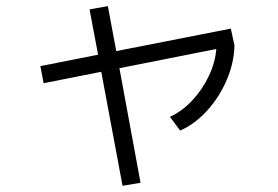

<svg xmlns="http://www.w3.org/2000/svg" viewBox="-20 -597 904 625"><path d="M111.3 -381.8 299.3 -418.9 271.5 -566.4 331.1 -577.1 358.4 -430.7 731.4 -503.9 743.2 -449.2Q742.2 -394 718.5 -337.9Q694.8 -281.7 654.5 -237.3Q614.3 -192.9 566.4 -171.9L533.2 -216.8Q572.3 -234.4 605.5 -269.8Q638.7 -305.2 659.7 -349.4Q680.7 -393.6 684.1 -437.5L368.7 -375L437.5 -2L378.9 7.8L309.6 -363.3L122.1 -326.2Z"/></svg>

Font: Pretendard GOV Light
Style: Regular
Weight: 300
Designer: Base glyphs from Inter by Rasmus Andersson; Hangeul glyphs from Noto Sans CJK(Source Han Sans) by Jang Soo-young and Kan
Foundry: Kil Hyung-jin
Version: Version 1.309